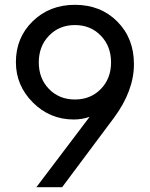

<svg xmlns="http://www.w3.org/2000/svg" viewBox="-20 -777 622 797"><path d="M291 -757Q398 -757 467 -687.5Q536 -618 536 -511Q536 -400 453 -288L238 0H131L352 -292Q321 -281 286 -281Q187 -281 116.5 -351.5Q46 -422 46 -519Q46 -621 116 -689Q186 -757 291 -757ZM183.5 -407.5Q226 -364 291 -364Q356 -364 398.5 -407.5Q441 -451 441 -518Q441 -585 398.5 -629Q356 -673 291 -673Q226 -673 183.5 -629Q141 -585 141 -518Q141 -451 183.5 -407.5Z"/></svg>

Font: Plus Jakarta Display
Style: Regular
Weight: 400
Designer: Gumpita Rahayu
Foundry: Tokotype Studio
Version: Version 1.000;hotconv 1.0.109;makeotfexe 2.5.65596